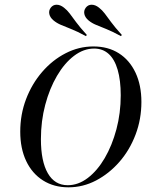

<svg xmlns="http://www.w3.org/2000/svg" viewBox="-20 -778 638 809"><path d="M268.5 11.3Q207.3 11.3 161.3 -17.7Q115.3 -46.8 90.3 -99.6Q65.3 -152.4 65.3 -223.4Q65.3 -296 89.9 -360.5Q114.5 -425 157.7 -475Q200.8 -525 256.5 -553.6Q312.1 -582.3 373.4 -582.3Q435.5 -582.3 480.6 -553.6Q525.8 -525 550.8 -472.2Q575.8 -419.4 575.8 -348.4Q575.8 -275.8 551.2 -210.9Q526.6 -146 483.5 -96.4Q440.3 -46.8 385.1 -17.7Q329.8 11.3 268.5 11.3ZM265.3 2.4Q309.7 2.4 350 -28.2Q390.3 -58.9 421.4 -112.1Q452.4 -165.3 470.6 -233.5Q488.7 -301.6 488.7 -376.6Q488.7 -439.5 475.8 -483.9Q462.9 -528.2 437.9 -550.8Q412.9 -573.4 376.6 -573.4Q332.3 -573.4 291.9 -542.7Q251.6 -512.1 220.2 -458.5Q188.7 -404.8 170.6 -336.3Q152.4 -267.7 152.4 -191.9Q152.4 -98.4 181.5 -48Q210.5 2.4 265.3 2.4ZM341.9 -625.8Q304.8 -646 279 -656Q253.2 -666.1 236.3 -673.4Q219.4 -680.6 205.6 -691.9Q191.1 -704 187.9 -718.5Q184.7 -733.1 193.5 -745.2Q203.2 -758.1 218.5 -758.1Q233.9 -758.1 249.2 -746Q262.9 -735.5 273.8 -721Q284.7 -706.5 300.4 -685.1Q316.1 -663.7 346 -630.6ZM489.5 -625.8Q452.4 -646 427 -656Q401.6 -666.1 384.3 -673.4Q366.9 -680.6 353.2 -691.9Q338.7 -704 335.5 -718.5Q332.3 -733.1 341.1 -745.2Q350.8 -758.1 366.1 -758.1Q381.5 -758.1 396.8 -746Q410.5 -735.5 421.4 -721Q432.3 -706.5 448 -685.1Q463.7 -663.7 493.5 -630.6Z"/></svg>

Font: Playfair 144pt SemiCondensed
Style: Italic
Weight: 400
Width: 4
Italic angle: -15.6°
Designer: Claus Eggers Sørensen
Foundry: Claus Eggers Sørensen
Version: Version 2.203